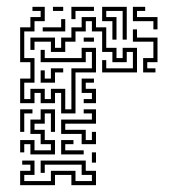

<svg xmlns="http://www.w3.org/2000/svg" viewBox="-20 -536 524 562"><path d="M159 -204V-264H141V-234H99V-264H81V-234H39V-306H69V-354H39V-456H69V-486H99V-504H75V-516H111V-474H81V-444H51V-366H81V-294H51V-246H69V-276H111V-246H129V-276H171V-216H189V-336H249V-384H231V-354H99V-390H111V-366H219V-396H261V-324H201V-204ZM135 -504V-516H165V-504ZM189 -480V-516H255V-504H201V-480ZM309 -420V-474H279V-516H351V-420H339V-504H291V-486H321V-420ZM429 -450V-474H369V-516H405V-504H381V-486H441V-450ZM279 -324V-360H291V-336H369V-384H351V-354H309V-384H279V-444H249V-474H231V-444H201V-414H171V-384H129V-414H81V-390H69V-426H141V-396H159V-426H189V-456H219V-486H261V-456H291V-396H321V-366H339V-396H381V-324ZM105 -444V-456H159V-480H171V-444ZM399 -324V-366H429V-414H369V-450H381V-426H441V-354H411V-336H435V-324ZM225 -414V-426H255V-414ZM99 -294V-330H111V-306H129V-336H165V-324H141V-294ZM225 -234V-246H249V-264H219V-306H255V-294H231V-276H261V-234ZM39 -150V-216H75V-204H51V-150ZM69 -84V-114H51V-90H39V-126H81V-96H129V-114H99V-144H69V-186H99V-216H141V-150H129V-204H111V-174H81V-156H111V-126H141V-84ZM219 -114V-144H159V-186H249V-204H225V-216H261V-174H171V-156H231V-126H249V-150H261V-114ZM159 -84V-126H195V-114H171V-96H225V-84ZM249 -60V-90H261V-60ZM39 6V-36H69V-54H45V-66H81V-24H51V-6H129V-36H201V-6H249V-24H219V-54H111V-30H99V-66H231V-36H261V6H189V-24H141V6Z"/></svg>

Font: Rubik Maze
Style: Regular
Weight: 400
Designer: Hubert and Fischer, NaN
Foundry: Hubert and Fischer, NaN
Version: Version 2.200